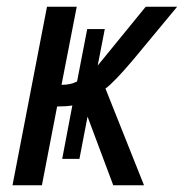

<svg xmlns="http://www.w3.org/2000/svg" viewBox="-20 -548 544 568"><path d="M119 -528H207L162 -297Q189 -297 208 -307L238 -462H290L269 -354L411 -528H504L373 -370Q317 -304 292 -286L406 0H315L239 -203L215 -78H164L194 -236Q176 -233 149 -233L104 0H17Z"/></svg>

Font: Libra Sans Modern
Style: Italic
Weight: 400
Italic angle: -12°
Foundry: Stefan Peev, Context Ltd
Version: Version 1.000